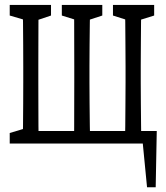

<svg xmlns="http://www.w3.org/2000/svg" viewBox="-20 -558 685 790"><path d="M73.2 32.7Q74.2 5.4 74.7 -39.3Q75.2 -84 75.4 -132.3Q75.7 -180.7 75.7 -219.2V-285.6Q75.7 -324.2 75.4 -372.6Q75.2 -420.9 74.7 -465.8Q74.2 -510.7 73.2 -537.6H139.2Q138.2 -510.7 138.2 -465.8Q138.2 -420.9 137.9 -372.6Q137.7 -324.2 137.7 -285.6V-219.2Q137.7 -180.7 137.9 -132.3Q138.2 -84 138.2 -39.6Q138.2 4.9 139.2 32.7ZM284.2 32.7Q285.2 5.4 285.2 -39.3Q285.2 -84 285.4 -132.3Q285.6 -180.7 285.6 -219.2V-285.6Q285.6 -324.2 285.4 -372.6Q285.2 -420.9 285.2 -465.8Q285.2 -510.7 284.2 -537.6H351.1Q350.1 -510.7 349.6 -465.8Q349.1 -420.9 348.6 -372.6Q348.1 -324.2 348.1 -285.6V-219.2Q348.1 -180.7 348.6 -132.3Q349.1 -84 349.6 -39.6Q350.1 4.9 351.1 32.7ZM494.1 32.7Q495.1 5.4 495.4 -39.3Q495.6 -84 496.1 -132.3Q496.6 -180.7 496.6 -219.2V-285.6Q496.6 -324.2 496.1 -372.6Q495.6 -420.9 495.4 -465.8Q495.1 -510.7 494.1 -537.6H561.5Q560.5 -510.7 560.3 -465.8Q560.1 -420.9 559.6 -372.6Q559.1 -324.2 559.1 -285.6V-219.2Q559.1 -180.7 559.6 -132.3Q560.1 -84 560.5 -39.6Q561 4.9 561.5 32.7ZM585 212.4 562.5 -19 601.1 32.7H108.4V-19H625L620.6 212.4ZM20 -494.1V-537.6H189.9V-494.1L119.1 -470.2H101.6ZM234.4 -494.1V-537.6H400.9V-494.1L328.1 -470.2H311ZM444.8 -494.1V-537.6H614.3V-494.1L537.6 -470.2H520ZM20 32.7V-10.7L101.6 -35.2H108.4V32.7Z"/></svg>

Font: Scarab Serif
Style: Regular
Weight: 400
Designer: John Roberts
Foundry: Scarab
Version: 1.0